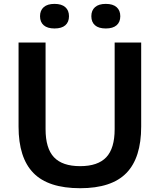

<svg xmlns="http://www.w3.org/2000/svg" viewBox="-20 -959 822 988"><path d="M75.5 -307.5V-740H214.5V-294.5Q214.5 -195.5 257.8 -149.8Q301 -104 392.5 -104Q483.5 -104 526.8 -149.8Q570 -195.5 570 -294.5V-740H706.5V-307.5Q706.5 -147 630.5 -68.8Q554.5 9.5 392.5 9.5Q228.5 9.5 152 -68.8Q75.5 -147 75.5 -307.5ZM186 -875.5Q186 -905.5 205 -922.2Q224 -939 260.5 -939Q297 -939 316 -922.2Q335 -905.5 335 -875.5Q335 -845.5 316.2 -829Q297.5 -812.5 260.5 -812.5Q224 -812.5 205 -829Q186 -845.5 186 -875.5ZM450 -875.5Q450 -905.5 469 -922.2Q488 -939 524.5 -939Q561 -939 580 -922.2Q599 -905.5 599 -875.5Q599 -845.5 580 -829Q561 -812.5 524.5 -812.5Q487.5 -812.5 468.8 -829Q450 -845.5 450 -875.5Z"/></svg>

Font: Encode Sans Semi Expanded SmBd
Style: Regular
Weight: 600
Width: 6
Designer: Multiple Designers
Foundry: Impallari Type
Version: Version 2.000